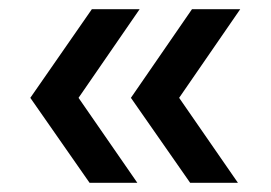

<svg xmlns="http://www.w3.org/2000/svg" viewBox="-20 -444 589 418"><path d="M394 -46 265 -231 398 -424H503L370 -231L498 -46ZM175 -46 46 -231 180 -424H284L151 -231L279 -46Z"/></svg>

Font: Smooch Sans ExtraBold
Style: Regular
Weight: 800
Designer: Robert E. Leuschke
Foundry: Robert E. Leuschke
Version: Version 1.010